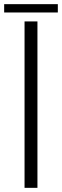

<svg xmlns="http://www.w3.org/2000/svg" viewBox="-54 -903 298 923"><path d="M64 0V-800H126V0ZM-34 -843V-883H224V-843Z"/></svg>

Font: Big Shoulders Text Light
Style: Regular
Weight: 300
Designer: Patric King
Foundry: XO Type Co
Version: Version 1.000; ttfautohint (v1.8.2)